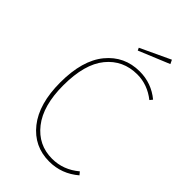

<svg xmlns="http://www.w3.org/2000/svg" viewBox="-257 -952 1053 1053"><g transform="rotate(45 269.0 -425.5)"><path d="M423 -861 434 -838 255 -764 248 -779ZM344 -691Q435 -691 505 -633L492 -617Q425 -670 346 -670Q236 -670 168.5 -587.5Q101 -505 101 -340Q101 -183 168 -97.5Q235 -12 342 -12Q429 -12 499 -71L513 -54Q438 10 342 10Q224 10 151 -82Q78 -174 78 -340Q78 -511 152 -601Q226 -691 344 -691Z"/></g></svg>

Font: FiraGO Thin
Style: Regular
Weight: 100
Designer: bBox Type
Foundry: bBox Type GmbH
Version: Version 1.001;PS 001.001;hotconv 1.0.88;makeotf.lib2.5.64775